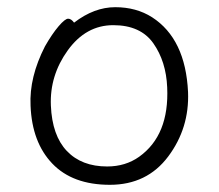

<svg xmlns="http://www.w3.org/2000/svg" viewBox="-20 -501 608 534"><path d="M65 -207Q61 -286 105 -372Q125 -407 143 -428Q161 -449 169.5 -449Q178 -449 186 -438Q242 -481 300.5 -481Q359 -481 403 -453Q496 -393 503 -245Q507 -145 448 -66Q389 13 285.5 13Q182 13 125.5 -46Q69 -105 65 -207ZM278 -38Q329 -38 367 -65Q451 -125 445 -258Q442 -330 406.5 -380.5Q371 -431 295 -431Q219 -431 168.5 -361Q118 -291 121.5 -207.5Q125 -124 166 -81Q207 -38 278 -38Z"/></svg>

Font: LXGW WenKai TC Light
Style: Regular
Weight: 300
Designer: LXGW / Fontworks Inc.
Foundry: LXGW / Fontworks Inc.
Version: Version 1.330